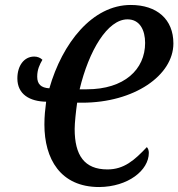

<svg xmlns="http://www.w3.org/2000/svg" viewBox="-20 -745 719 774"><path d="M380 9C496 8 580 -58 580 -129C580 -138 577 -147 572 -152C522 -99 480 -62 413 -62C320 -62 281 -119 281 -225C281 -249 286 -296 291 -331H311C521 -331 679 -441 679 -570C679 -667 613 -725 507 -725C352 -725 231 -571 179 -389C145 -391 130 -406 130 -436C130 -465 140 -485 151 -504C143 -512 131 -517 118 -517C77 -517 50 -480 50 -429C50 -364 101 -336 166 -335C162 -304 159 -276 159 -243C159 -105 223 9 380 9ZM301 -385C338 -540 413 -667 494 -667C544 -667 565 -623 565 -572C565 -465 481 -385 330 -385Z"/></svg>

Font: Noto Serif Condensed Semi
Style: Italic
Weight: 600
Width: 3
Italic angle: -12°
Designer: Monotype Design Team
Foundry: Monotype Imaging Inc.
Version: Version 1.901